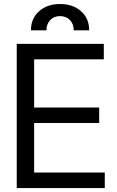

<svg xmlns="http://www.w3.org/2000/svg" viewBox="-20 -949 591 969"><path d="M64.5 0V-727.5H503.9V-649.4H152.3V-406.2H480.5V-328.1H152.3V-78.1H508.8V0ZM136.2 -795.9Q136.2 -855.5 177 -892.1Q217.8 -928.7 283.2 -928.7Q348.6 -928.7 389.4 -892.1Q430.2 -855.5 430.2 -795.9H352.1Q352.1 -827.6 333 -847.7Q314 -867.7 283.2 -867.7Q252.4 -867.7 233.4 -847.7Q214.4 -827.6 214.4 -795.9Z"/></svg>

Font: Inter Tight
Style: Regular
Weight: 400
Designer: Rasmus Andersson
Foundry: rsms
Version: Version 3.002